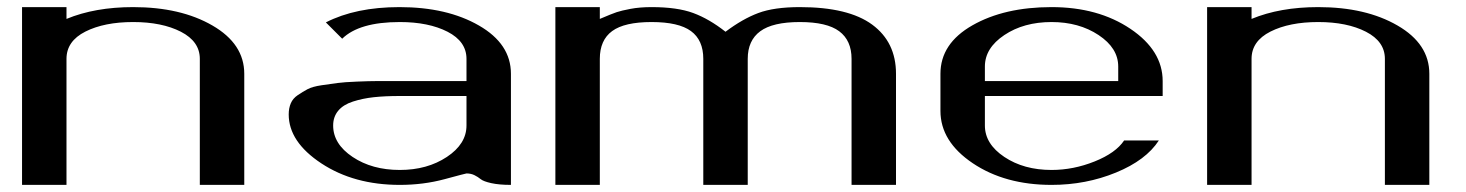

<svg xmlns="http://www.w3.org/2000/svg" viewBox="-20 -520 4123 540"><path d="M667 0H542V-354.5Q542 -403.3 488.8 -430.7Q435.5 -458 354.5 -458Q273.4 -458 220.2 -431.2Q167 -404.3 167 -354.5V0H42V-500H167V-466.8Q247.1 -500 354.5 -500Q488.3 -500 577.6 -448.2Q667 -396.5 667 -312.5Z M1417 0Q1383.8 0 1361.8 -4.9Q1339.8 -9.8 1332 -16.1Q1324.2 -22.5 1314.5 -27.3Q1304.7 -32.2 1292 -32.2Q1290 -32.2 1230.5 -16.1Q1170.9 0 1104.5 0Q975.6 0 883.8 -60.5Q792 -121.1 792 -198.2Q792 -215.8 797.9 -229.5Q803.7 -243.2 817.4 -252.4Q831.1 -261.7 844.7 -269Q858.4 -276.4 884.8 -280.3Q911.1 -284.2 929.7 -286.6Q948.2 -289.1 983.9 -290.5Q1019.5 -292 1041 -292Q1062.5 -292 1104.5 -292H1292V-354.5Q1292 -403.3 1238.8 -430.7Q1185.5 -458 1104.5 -458Q990.2 -458 942.4 -411.1L896.5 -457Q980.5 -500 1103.5 -500Q1237.3 -500 1327.1 -448.2Q1417 -396.5 1417 -312.5ZM1292 -250H1104.5Q1062.5 -250 1031.2 -246.6Q1000 -243.2 972.7 -234.4Q945.3 -225.6 931.2 -208.5Q917 -191.4 917 -167Q917 -115.2 971.7 -78.6Q1026.4 -42 1104.5 -42Q1181.6 -42 1236.8 -78.6Q1292 -115.2 1292 -167Z M2500 0H2375V-354.5Q2375 -406.2 2340.3 -432.1Q2305.7 -458 2229.5 -458Q2153.3 -458 2118.2 -432.1Q2083 -406.2 2083 -354.5V0H1958V-354.5Q1958 -407.2 1923.3 -432.6Q1888.7 -458 1812.5 -458Q1736.3 -458 1701.7 -432.6Q1667 -407.2 1667 -354.5V0H1542V-500H1667V-466.8Q1701.2 -481.4 1714.4 -485.8Q1727.5 -490.2 1753.4 -495.1Q1779.3 -500 1812.5 -500Q1884.8 -500 1929.7 -483.4Q1974.6 -466.8 2020.5 -430.7Q2068.4 -466.8 2112.8 -483.4Q2157.2 -500 2229.5 -500Q2366.2 -500 2433.1 -450.7Q2500 -401.4 2500 -312.5Z M3250 -250H2750V-167Q2750 -115.2 2804.7 -78.6Q2859.4 -42 2937.5 -42Q2999 -42 3058.6 -65.9Q3118.2 -89.8 3141.6 -125H3239.3Q3203.1 -69.3 3118.7 -34.7Q3034.2 0 2937.5 0Q2806.6 0 2715.8 -61Q2625 -122.1 2625 -208V-312.5Q2625 -397.5 2714.8 -448.7Q2804.7 -500 2937.5 -500Q3068.4 -500 3159.2 -439Q3250 -377.9 3250 -292ZM2750 -292H3125V-333Q3125 -384.8 3069.8 -421.4Q3014.6 -458 2937.5 -458Q2859.4 -458 2804.7 -421.4Q2750 -384.8 2750 -333Z M4000 0H3875V-354.5Q3875 -403.3 3821.8 -430.7Q3768.6 -458 3687.5 -458Q3606.4 -458 3553.2 -431.2Q3500 -404.3 3500 -354.5V0H3375V-500H3500V-466.8Q3580.1 -500 3687.5 -500Q3821.3 -500 3910.6 -448.2Q4000 -396.5 4000 -312.5Z"/></svg>

Font: okolaks
Style: Bold
Weight: 600
Width: 8
Version: Version 000.6.0